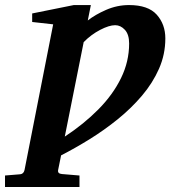

<svg xmlns="http://www.w3.org/2000/svg" viewBox="-116 -520 701 759"><path d="M198.2 173.8V219.2H-96.2V173.8L-36.1 168.9Q-22.5 167.5 -19 151.9L94.2 -423.8L11.2 -433.1V-466.8L175.8 -500H243.2L231 -439Q259.8 -461.9 303.5 -481Q347.2 -500 394 -500Q469.7 -500 503.7 -461.9Q537.6 -423.8 537.6 -368.2Q537.6 -305.2 512.7 -248.5Q487.8 -191.9 445.3 -141.8Q402.8 -91.8 349.4 -48.6Q295.9 -5.4 238.3 30.3Q180.7 65.9 125.5 94.2L113.8 151.9Q110.8 166.5 128.9 168ZM214.8 -353.5 140.1 20Q215.8 -29.8 273.2 -87.9Q330.6 -146 362.5 -211.4Q394.5 -276.9 394.5 -348.1Q394.5 -383.8 377.7 -402.1Q360.8 -420.4 339.4 -420.4Q315.4 -420.4 279.8 -401.9Q244.1 -383.3 214.8 -353.5Z"/></svg>

Font: Charis
Style: Bold Italic
Weight: 700
Italic angle: -11°
Designer: Walt Agee, Miriam Martin, Annie Olsen, Victor Gaultney, Lorna Priest, Alan Ward, Bob Hallissy, Martin Hosken, Sharon Cor
Foundry: SIL Global
Version: Version 7.000